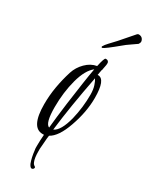

<svg xmlns="http://www.w3.org/2000/svg" viewBox="-162 -512 531 673"><g transform="rotate(30 103.5 -175.5)"><path d="M69 -2Q22 -2 22 -96Q22 -131 28 -166Q34 -201 45 -236Q53 -261 72.5 -280.5Q92 -300 116 -304Q124 -341 129 -341H132Q139 -341 142 -334Q143 -330 142 -323Q141 -318 140 -312.5Q139 -307 138 -302V-301Q138 -300 137 -300Q136 -295 135 -289.5Q134 -284 133 -278H135Q165 -278 165 -203Q165 -146 143 -84Q122 -24 92 -8Q90 5 89.5 16Q89 27 88 35Q87 41 87 47Q87 53 87 58Q87 85 93 99Q95 105 100 108.5Q105 112 104 111Q105 112 105 113Q105 120 98 122H96Q91 122 85 110Q77 89 74 60Q73 56 73 51Q73 46 73 41Q73 32 73.5 21.5Q74 11 75 -2Q72 -2 69 -2ZM59 -105Q59 -40 78 -33Q80 -54 83 -80Q86 -106 90 -136Q97 -186 102.5 -224.5Q108 -263 113 -289Q87 -269 73 -217Q66 -191 62.5 -163Q59 -135 59 -105ZM146 -205Q146 -226 141 -241Q136 -256 131 -263Q106 -135 94 -34Q119 -45 134 -104Q146 -154 146 -205ZM100 -368Q96 -367 96 -372Q101 -381 111.5 -392Q122 -403 134 -416L181 -470Q184 -473 187 -473Q203 -473 207 -457V-455Q207 -452 206 -449.5Q205 -447 203 -444Q195 -438 180 -428Q165 -418 156 -410Q109 -371 100 -368Z"/></g></svg>

Font: Shalimar
Style: Regular
Weight: 400
Designer: Robert E. Leuschke
Foundry: Robert E. Leuschke
Version: Version 1.010; ttfautohint (v1.8.3)